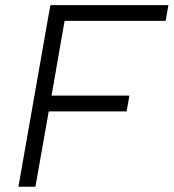

<svg xmlns="http://www.w3.org/2000/svg" viewBox="-20 -713 663 733"><path d="M50.3 0 161.6 -633.3 172.4 -693.4H623L612.3 -633.3H226.6L176.8 -348.1H474.1L463.4 -287.6H166L115.2 0Z"/></svg>

Font: Cascadia Mono Light
Style: Italic
Weight: 300
Italic angle: -10°
Monospace: yes
Designer: Aaron Bell
Foundry: Saja Typeworks
Version: Version 2404.023; ttfautohint (v1.8.4)